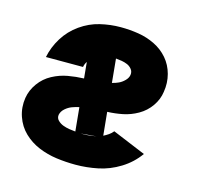

<svg xmlns="http://www.w3.org/2000/svg" viewBox="-85 -628 747 725"><g transform="rotate(15 288.0 -265.0)"><path d="M270 8Q313 8 357 -1Q401 -10 441.5 -35Q482 -60 509 -98L379 -152Q372 -143 362.5 -136.5Q353 -130 343 -125L334 -216Q364 -217 394 -223Q424 -229 452 -245Q480 -261 498.5 -287.5Q517 -314 521 -344Q527 -380 518 -413.5Q509 -447 487.5 -472Q466 -497 435.5 -512Q405 -527 371 -532.5Q337 -538 301 -538Q261 -538 221 -528.5Q181 -519 145.5 -494Q110 -469 87.5 -432.5Q65 -396 57 -356H202Q204 -368 211 -378L217 -315Q186 -314 155 -308.5Q124 -303 95 -287.5Q66 -272 46.5 -245Q27 -218 22 -187Q16 -149 28 -114Q40 -79 65.5 -54.5Q91 -30 124.5 -16Q158 -2 195 3Q232 8 270 8ZM278 -418Q285 -418 293 -419ZM323 -326 314 -419Q326 -418 337.5 -416Q349 -414 359.5 -409.5Q370 -405 377.5 -395.5Q385 -386 383 -373Q381 -361 370.5 -350.5Q360 -340 348 -334.5Q336 -329 323 -326ZM237 -113Q225 -114 212.5 -116Q200 -118 188 -122.5Q176 -127 167 -136Q158 -145 160 -158Q163 -172 175 -182.5Q187 -193 200.5 -198Q214 -203 228 -206ZM270 -111H258L319 -116Q307 -114 294.5 -112.5Q282 -111 270 -111Z"/></g></svg>

Font: Iosevka Sparkle Heavy
Style: Italic
Weight: 900
Italic angle: -9°
Designer: Belleve Invis
Foundry: Belleve Invis
Version: Version 4.5.0; ttfautohint (v1.8.3)